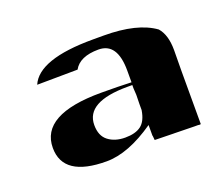

<svg xmlns="http://www.w3.org/2000/svg" viewBox="-62 -827 538 463"><g transform="rotate(-20 206.5 -595.0)"><path d="M263.7 -640.1Q263.7 -711.4 215.6 -711.4Q167.5 -711.4 151.9 -683.1Q134.3 -683.1 99.9 -682.6Q65.4 -682.1 47.9 -682.1Q72.3 -738.8 211.4 -738.8H238.8Q325.2 -738.8 369.1 -707Q386.7 -687 386.7 -647.9L386.2 -594.2V-458Q385.3 -458 382.8 -457.5L378.9 -458H370.1Q353.5 -458 319.3 -459H316.4Q284.2 -460 268.6 -460L267.6 -470.2Q267.1 -471.7 267.1 -472.2V-499Q198.2 -451.2 142.6 -451.2Q31.2 -451.2 31.2 -525.9Q31.2 -611.3 186 -611.3Q230.5 -611.3 263.7 -609.9ZM251 -603Q144 -603 144 -543.5Q144 -515.6 161.1 -502.7Q178.2 -489.7 204.3 -489.7Q230.5 -489.7 244.9 -500.5Q259.3 -511.2 263.7 -538.6V-553.7L264.2 -577.6L263.2 -594.2V-603Z"/></g></svg>

Font: Bowlby One
Style: Regular
Weight: 400
Designer: vernon adams
Foundry: vernon adams
Version: Version 1.000